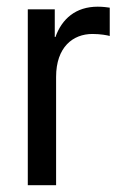

<svg xmlns="http://www.w3.org/2000/svg" viewBox="-20 -543 362 563"><path d="M61.5 0H144.5V-317.4C144.5 -404.8 193.8 -443.4 251 -443.4C274.9 -443.4 294.9 -439.5 301.8 -437.5V-520.5C294.9 -521.5 281.7 -523.4 266.6 -523.4C202.1 -523.4 161.6 -487.8 142.6 -434.6H140.6V-515.6H61.5Z"/></svg>

Font: Raveo Display Display
Style: Regular
Weight: 400
Designer: Jakub Foglar, Rasmus Andersson (Inter)
Foundry: Jakubfoglar.com
Version: Version 1.100;Glyphs 3.2.3 (3260)